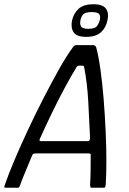

<svg xmlns="http://www.w3.org/2000/svg" viewBox="-25 -886 611 906"><path d="M1 0Q-4 0 -4.5 -3.5Q-5 -7 -1 -17Q15 -64 43 -130Q71 -196 106 -271Q141 -346 179 -420Q217 -494 252.5 -557.5Q288 -621 319 -663Q323 -668 326.5 -670.5Q330 -673 334 -673H417Q421 -672 424 -670Q427 -668 429 -662Q440 -622 449 -558Q458 -494 464 -419Q470 -344 473.5 -268Q477 -192 477 -126.5Q477 -61 474 -17Q473 -7 471.5 -3.5Q470 0 464 0H407Q403 0 402 -2.5Q401 -5 400 -14Q402 -41 402.5 -77.5Q403 -114 403 -152Q404 -158 401.5 -160Q399 -162 393 -162H140Q134 -161 131.5 -159.5Q129 -158 126 -151Q111 -114 95.5 -77.5Q80 -41 70 -13Q67 -5 65 -2.5Q63 0 58 0ZM168 -220H390Q394 -220 396.5 -223Q399 -226 400 -235Q396 -320 391.5 -406Q387 -492 372 -570Q371 -576 365 -576H346Q340 -576 336 -569Q312 -530 281.5 -473.5Q251 -417 220.5 -354Q190 -291 163 -231Q161 -227 161.5 -223.5Q162 -220 168 -220ZM482 -790Q475 -755 451 -733.5Q427 -712 382 -712Q337 -712 322.5 -733.5Q308 -755 315 -790Q323 -824 346.5 -845Q370 -866 416 -866Q460 -866 475 -845Q490 -824 482 -790ZM446 -792Q450 -808 443.5 -818.5Q437 -829 408 -829Q378 -829 368 -818.5Q358 -808 355 -792Q351 -778 356 -764Q361 -750 392 -750Q424 -750 433.5 -764Q443 -778 446 -792Z"/></svg>

Font: Glory
Style: Italic
Weight: 400
Italic angle: -12°
Designer: Robert Leuschke
Foundry: Robert Leuschke
Version: Version 1.011